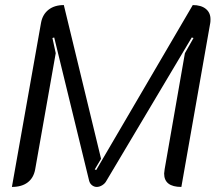

<svg xmlns="http://www.w3.org/2000/svg" viewBox="-20 -729 856 758"><path d="M142 -639Q148 -672 171.5 -690.5Q195 -709 232 -709L379 -102L354 -60L360 -58L741 -709Q774 -709 792.5 -694Q811 -679 811 -653Q811 -643 810 -638L696 9Q628 9 628 -44Q628 -49 630 -61L710 -519L744 -579L737 -581L400 -15Q395 -5 384 2Q373 9 362 9Q352 9 343.5 2.5Q335 -4 332 -15L194 -581L187 -579L200 -519L119 -61Q113 -27 89.5 -9Q66 9 27 9Z"/></svg>

Font: K2D Light
Style: Italic
Weight: 300
Italic angle: -10°
Designer: Katatrad Aksorn Co.,Ltd.
Foundry: Cadson Demak Co.,Ltd.
Version: Version 1.000; ttfautohint (v1.6)